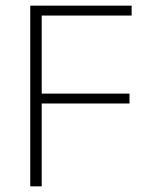

<svg xmlns="http://www.w3.org/2000/svg" viewBox="-20 -659 532 679"><path d="M127.5 0H87V-639H127.5ZM438 -293H109.5V-328H438ZM445.5 -604H98.5V-639H445.5Z"/></svg>

Font: Anek Kannada ExtraLight
Style: Regular
Weight: 250
Version: Version 1.003